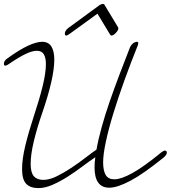

<svg xmlns="http://www.w3.org/2000/svg" viewBox="-20 -942 874 983"><path d="M25 -614Q14 -606 7 -606Q0 -606 0 -616Q0 -631 19 -644Q80 -688 123.5 -708Q167 -728 196 -728Q228 -728 243 -704Q258 -680 258 -637Q258 -589 242 -519.5Q226 -450 197 -366Q169 -285 153 -218Q137 -151 137 -103Q137 -58 153.5 -39.5Q170 -21 202 -21Q233 -21 271.5 -40Q310 -59 348 -84.5Q386 -110 419.5 -136Q453 -162 474 -176Q483 -228 500.5 -291Q518 -354 541.5 -422Q565 -490 592 -561Q619 -632 646 -701Q651 -712 660.5 -719.5Q670 -727 681 -728Q688 -728 688 -721Q688 -719 686 -711Q650 -622 617.5 -532Q585 -442 560.5 -362Q536 -282 522 -216.5Q508 -151 508 -111Q508 -69 521 -46.5Q534 -24 566 -24Q600 -24 658 -56Q716 -88 806 -162Q818 -171 824 -171Q834 -171 834 -160Q834 -149 817 -135Q716 -53 648.5 -17Q581 19 539 19Q464 19 464 -86Q464 -97 465 -110Q466 -123 468 -137Q438 -117 401.5 -89.5Q365 -62 326.5 -37.5Q288 -13 249.5 4Q211 21 177 21Q135 21 114 -1Q93 -23 93 -77Q93 -128 110 -198Q127 -268 155 -353Q182 -434 198.5 -501.5Q215 -569 215 -614Q215 -646 204.5 -664Q194 -682 168 -682Q145 -682 110.5 -665.5Q76 -649 25 -614ZM337 -769Q325 -760 319 -760Q312 -760 312 -770Q312 -785 330 -799L490 -916Q500 -922 507 -922Q511 -922 514 -919L584 -803Q586 -799 586 -796Q586 -792 582.5 -786Q579 -780 573.5 -774Q568 -768 562 -764Q556 -760 551 -760Q546 -760 543 -766L479 -872Z"/></svg>

Font: Discipuli Britannica
Style: Regular
Weight: 400
Designer: Peter Wiegel
Foundry: Peter Wiegel
Version: Version 0.001 2009